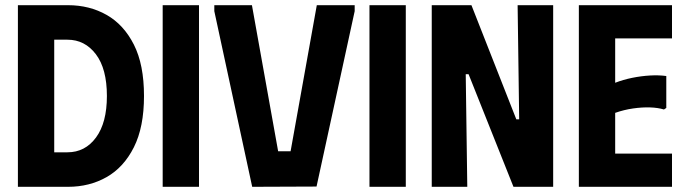

<svg xmlns="http://www.w3.org/2000/svg" viewBox="-20 -720 2637 740"><path d="M242 -700H49V0H242Q325 0 391 -37.5Q457 -75 496 -152.5Q535 -230 535 -350Q535 -471 496 -548Q457 -625 391 -662.5Q325 -700 242 -700ZM240 -133H189V-567H240Q307 -567 349.5 -511Q392 -455 392 -350Q392 -247 350 -190Q308 -133 240 -133Z M607 -700H747V0H607Z M806 -700H951L1052 -137H1100L1201 -700H1347V-677L1200 -1L952 0L806 -677Z M1404 -700H1544V0H1404Z M1975 -700H2112V0H1959L1786 -434H1775L1781 0H1644V-700H1797L1970 -260H1981Z M2570 -700V-572H2351V-401Q2382 -413 2416.5 -420Q2451 -427 2485 -429Q2519 -431 2548 -427V-304L2539 -298Q2516 -305 2485.5 -306Q2455 -307 2420 -302Q2385 -297 2351 -285V-128H2570V0H2211V-700Z"/></svg>

Font: Phudu SemiBold
Style: Regular
Weight: 600
Version: Version 1.005;gftools[0.9.23]